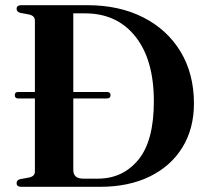

<svg xmlns="http://www.w3.org/2000/svg" viewBox="-20 -720 802 740"><path d="M44 -14Q44 -26 57.5 -29.5L93 -36Q114.5 -41 114.5 -58.5V-340.5H50Q37 -340.5 37 -353.5Q37 -365.5 50 -365.5H114.5V-641Q114.5 -658.5 93 -664L57.5 -670.5Q44 -674.5 44 -686Q44 -700 62.5 -700H317Q439.5 -700 532 -653Q624.5 -606 676 -520.8Q727.5 -435.5 727.5 -321Q727.5 -224.5 683.2 -152.2Q639 -80 557.8 -40Q476.5 0 365.5 0H62.5Q44 0 44 -14ZM357.5 -31.5Q453 -31.5 513 -104Q573 -176.5 573 -329.5Q573 -489.5 502 -579Q431 -668.5 307.5 -668.5H262.5V-365.5H392Q406 -365.5 406 -353.5Q406 -340.5 392 -340.5H262.5V-65Q262.5 -31.5 300.5 -31.5Z"/></svg>

Font: Fraunces 72pt SemiBold
Style: Regular
Weight: 600
Version: Version 1.000;[b76b70a41]